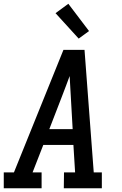

<svg xmlns="http://www.w3.org/2000/svg" viewBox="-28 -1000 648 1020"><path d="M-8 0V-84H46L309 -735H421L470 -84H513V0H311L312 -84H371L362 -230H202L145 -84H193V0ZM358 -314 348 -490Q346 -516 345 -542.5Q344 -569 342 -596Q332 -569 322 -542.5Q312 -516 302 -490L234 -314ZM390 -795 267 -930 335 -980 445 -835Z"/></svg>

Font: Iosevka Etoile Medium
Style: Italic
Weight: 500
Italic angle: -9°
Designer: Belleve Invis
Foundry: Belleve Invis
Version: Version 22.1.2; ttfautohint (v1.8.4)